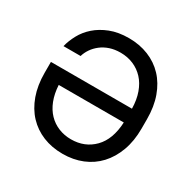

<svg xmlns="http://www.w3.org/2000/svg" viewBox="-159 -865 1028 1030"><g transform="rotate(30 355.0 -350.0)"><path d="M355 8Q288 8 233 -14.5Q178 -37 138.5 -79Q99 -121 77 -182Q55 -243 55 -321V-388H557Q556 -443 540.5 -486Q525 -529 498 -558Q471 -587 434.5 -602.5Q398 -618 355 -618Q318 -618 288.5 -608Q259 -598 236.5 -580.5Q214 -563 199 -541Q184 -519 177 -495H71Q80 -532 100.5 -570Q121 -608 155.5 -638.5Q190 -669 239.5 -688.5Q289 -708 355 -708Q421 -708 476.5 -685.5Q532 -663 571.5 -621Q611 -579 633 -518Q655 -457 655 -379V-321Q655 -244 632.5 -183Q610 -122 570.5 -79.5Q531 -37 476 -14.5Q421 8 355 8ZM355 -82Q440 -82 495.5 -138.5Q551 -195 556 -302H153Q156 -249 172 -208Q188 -167 215 -139Q242 -111 278 -96.5Q314 -82 355 -82Z"/></g></svg>

Font: Retni Sans Medium
Style: Regular
Weight: 500
Designer: Vitaly Kuzmin
Foundry: ParaType Ltd.
Version: Version 1.00;March 2, 2019;FontCreator 11.5.0.2425 64-bit; t